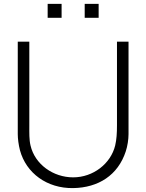

<svg xmlns="http://www.w3.org/2000/svg" viewBox="-20 -968 765 1004"><path d="M229.2 -947.9V-875H302.1V-947.9ZM422.9 -947.9V-875H495.8V-947.9ZM652.1 -750H591.7V-312.5C591.7 -271.9 589.6 -238.5 582.3 -207.3C559.4 -112.5 467.7 -40.6 362.5 -40.6C258.3 -40.6 162.5 -108.3 139.6 -207.3C132.3 -237.5 133.3 -272.9 133.3 -312.5V-750H72.9V-266.7C72.9 -242.7 77.1 -210.4 84.4 -182.3C116.7 -62.5 226 17.7 362.5 15.6C494.8 13.5 596.9 -52.1 637.5 -176C646.9 -204.2 652.1 -239.6 652.1 -266.7Z"/></svg>

Font: Manrope3 Light
Style: Regular
Weight: 300
Designer: Mikhail Sharanda
Foundry: Mikhail Sharanda
Version: Version 3.000;PS 003.000;hotconv 1.0.88;makeotf.lib2.5.64775